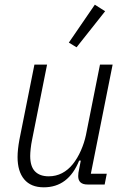

<svg xmlns="http://www.w3.org/2000/svg" viewBox="-20 -788 544 820"><path d="M181 -512 117 -191Q113 -172 111 -153Q109 -134 109 -122Q109 -77 129.5 -56Q150 -35 188 -35Q219 -35 245 -48.5Q271 -62 291 -87Q311 -112 325.5 -145Q340 -178 347 -211L407 -512H461L368 -46H436L427 0H354Q314 0 314 -36Q314 -42 315 -50.5Q316 -59 318 -66L325 -102H318Q272 12 167 12Q112 12 83.5 -22Q55 -56 55 -117Q55 -149 63 -192L127 -512ZM307 -586 274 -606 385 -768 429 -740Z"/></svg>

Font: IBM Plex Sans Cond Light
Style: Italic
Weight: 300
Width: 3
Italic angle: -11°
Designer: Mike Abbink, Paul van der Laan, Pieter van Rosmalen
Foundry: Bold Monday
Version: Version 1.3